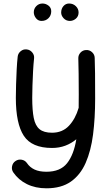

<svg xmlns="http://www.w3.org/2000/svg" viewBox="-20 -797 615 1076"><path d="M129.9 -520Q148.4 -518.1 160.9 -502.9Q173.3 -487.8 170.9 -469.2Q167.5 -438.5 165.3 -397.9Q163.1 -357.4 161.9 -317.6Q160.6 -277.8 160.6 -248.5Q160.6 -178.7 169.2 -135.7Q177.7 -92.8 201.7 -73Q225.6 -53.2 271.5 -53.2Q329.6 -53.2 366.2 -92Q402.8 -130.9 420.9 -192.9Q420.9 -210.4 421.1 -229Q421.4 -247.6 421.4 -266.6Q421.4 -329.6 420.7 -382.8Q419.9 -436 418.9 -468.8Q418 -487.8 430.9 -502Q443.8 -516.1 462.9 -516.6Q481.9 -517.6 496.1 -504.4Q510.3 -491.2 510.7 -472.7Q512.2 -439.9 512.7 -385.7Q513.2 -331.5 513.2 -243.2Q513.2 -134.8 501.5 -43.2Q489.7 48.3 460 116Q430.2 183.6 377 220.9Q323.7 258.3 240.2 258.3Q178.7 258.3 131.1 234.9Q83.5 211.4 54.7 169.4Q43.9 153.8 47.6 134.8Q51.3 115.7 66.9 105.5Q82.5 94.7 101.6 98.1Q120.6 101.6 131.3 117.2Q147 140.6 173.6 153.1Q200.2 165.5 240.2 165.5Q317.9 165.5 355.7 117.9Q393.6 70.3 407.7 -16.6Q380.4 6.3 346.2 19.3Q312 32.2 271.5 32.2Q158.2 32.2 113.5 -35.9Q68.8 -104 68.8 -248.5Q68.8 -281.7 70.1 -324Q71.3 -366.2 73.5 -407.7Q75.7 -449.2 79.1 -479.5Q81.1 -498 96.2 -510.3Q111.3 -522.5 129.9 -520ZM420.4 -727.1Q420.4 -705.6 405.3 -692.6Q390.1 -679.7 371.6 -679.7Q350.6 -679.7 336.7 -694.6Q322.8 -709.5 322.8 -726.6Q322.8 -748 335.4 -762.7Q348.1 -777.3 367.2 -777.3Q389.6 -777.3 405 -762.5Q420.4 -747.6 420.4 -727.1ZM267.1 -733.9Q267.1 -710.4 251.7 -695.1Q236.3 -679.7 212.9 -679.7Q193.4 -679.7 181.4 -695.3Q169.4 -710.9 169.4 -728.5Q169.4 -748.5 183.6 -762.9Q197.8 -777.3 218.3 -777.3Q236.3 -777.3 251.7 -765.6Q267.1 -753.9 267.1 -733.9Z"/></svg>

Font: Mikhak Medium
Style: Regular
Weight: 500
Designer: Amin Abedi
Version: Version 3.3